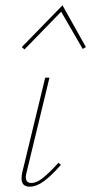

<svg xmlns="http://www.w3.org/2000/svg" viewBox="-20 -699 343 722"><path d="M61 -28Q61 -39 64 -52L150 -407H166L80 -51Q77 -41 77 -33Q77 -11 98 -11Q118 -11 141.5 -30Q165 -49 200 -87L209 -79Q173 -38 145 -17.5Q117 3 92 3Q61 3 61 -28ZM303 -522 291 -515 210 -655 72 -513 62 -522 215 -679Z"/></svg>

Font: Ysabeau Thin
Style: Italic
Weight: 200
Italic angle: -12°
Designer: Christian Thalmann (Catharsis Fonts)
Version: Version 0.003